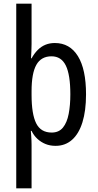

<svg xmlns="http://www.w3.org/2000/svg" viewBox="-20 -780 529 1040"><path d="M446 -269Q446 -180 426.5 -117.5Q407 -55 370 -22.5Q333 10 281 10Q251 10 226.5 0Q202 -10 182.5 -28Q163 -46 151 -71H147Q148 -59 149 -45.5Q150 -32 150.5 -19Q151 -6 151 5V240H68V-760H151V-542Q151 -523 150 -502.5Q149 -482 148 -464H151Q166 -491 184.5 -509.5Q203 -528 226 -537.5Q249 -547 277 -547Q358 -547 402 -476Q446 -405 446 -269ZM361 -269Q361 -375 336.5 -425Q312 -475 259 -475Q203 -475 177 -429Q151 -383 151 -286V-266Q151 -162 176 -112Q201 -62 260 -62Q299 -62 321 -89Q343 -116 352 -163Q361 -210 361 -269Z"/></svg>

Font: Noto Sans Display Condensed
Style: Regular
Weight: 400
Width: 3
Designer: Monotype Design Team
Foundry: Monotype Imaging Inc.
Version: Version 2.003